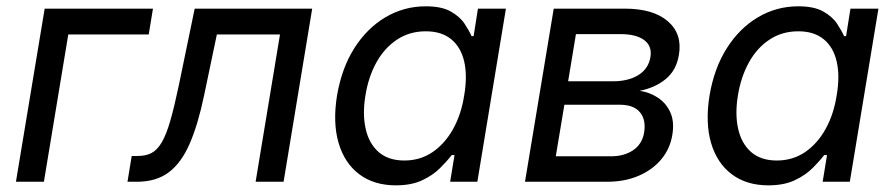

<svg xmlns="http://www.w3.org/2000/svg" viewBox="-20 -568 2795 600"><path d="M458 -541 444.8 -460.4H193.4L117.2 0H29.8L119.6 -541Z M378.4 0 391.6 -80.6H411.1Q435.5 -80.6 453.4 -89.8Q471.2 -99.1 485.4 -123Q499.5 -147 512 -189.9Q524.4 -232.9 538.6 -300.3L588.4 -541H955.6L866.2 0H778.8L855 -460.4H657.7L617.7 -269.5Q598.6 -178.2 572.5 -118.4Q546.4 -58.6 507.1 -29.3Q467.8 0 407.7 0Z M1216.8 11.2Q1148.9 11.2 1102.8 -23.4Q1056.6 -58.1 1038.1 -121.3Q1019.5 -184.6 1033.2 -269.5Q1047.9 -355.5 1087.4 -417.7Q1127 -480 1184.8 -514.2Q1242.7 -548.3 1310.5 -548.3Q1359.9 -548.3 1388.4 -532.2Q1417 -516.1 1431.4 -494.4Q1445.8 -472.7 1453.6 -455.1H1460L1473.6 -541H1561L1471.7 0H1386.7L1400.4 -83.5H1391.6Q1377.4 -64.9 1355.2 -42.7Q1333 -20.5 1299.3 -4.6Q1265.6 11.2 1216.8 11.2ZM1243.7 -66.4Q1293 -66.4 1331.5 -92.5Q1370.1 -118.7 1395.8 -164.6Q1421.4 -210.4 1430.7 -270.5Q1440.9 -330.6 1430.7 -375.5Q1420.4 -420.4 1390.1 -445.3Q1359.9 -470.2 1310.5 -470.2Q1259.8 -470.2 1220.5 -444.1Q1181.2 -418 1156.2 -372.8Q1131.3 -327.6 1122.1 -270.5Q1112.3 -212.4 1122.6 -166Q1132.8 -119.6 1163.1 -93Q1193.4 -66.4 1243.7 -66.4Z M1620.6 0 1710.4 -541H1932.1Q2021.5 -541 2067.1 -501.5Q2112.8 -461.9 2101.6 -396.5Q2093.8 -348.6 2060.8 -321.3Q2027.8 -293.9 1979 -284.2Q2009.8 -279.8 2035.6 -262.9Q2061.5 -246.1 2074.7 -217Q2087.9 -188 2081.1 -147Q2074.2 -103.5 2046.9 -70.6Q2019.5 -37.6 1976.1 -18.8Q1932.6 0 1877 0ZM1716.8 -79.6H1890.1Q1930.2 -79.6 1958.3 -98.4Q1986.3 -117.2 1992.7 -152.8Q1999.5 -193.4 1980 -217Q1960.4 -240.7 1917 -240.7H1743.7ZM1755.4 -314H1895.5Q1943.8 -314 1975.3 -333.7Q2006.8 -353.5 2012.7 -390.1Q2018.1 -424.3 1992.9 -442.9Q1967.8 -461.4 1918.9 -461.4H1779.8Z M2380.9 11.2Q2313 11.2 2266.8 -23.4Q2220.7 -58.1 2202.1 -121.3Q2183.6 -184.6 2197.3 -269.5Q2211.9 -355.5 2251.5 -417.7Q2291 -480 2348.9 -514.2Q2406.7 -548.3 2474.6 -548.3Q2523.9 -548.3 2552.5 -532.2Q2581.1 -516.1 2595.5 -494.4Q2609.9 -472.7 2617.7 -455.1H2624L2637.7 -541H2725.1L2635.7 0H2550.8L2564.5 -83.5H2555.7Q2541.5 -64.9 2519.3 -42.7Q2497.1 -20.5 2463.4 -4.6Q2429.7 11.2 2380.9 11.2ZM2407.7 -66.4Q2457 -66.4 2495.6 -92.5Q2534.2 -118.7 2559.8 -164.6Q2585.4 -210.4 2594.7 -270.5Q2605 -330.6 2594.7 -375.5Q2584.5 -420.4 2554.2 -445.3Q2523.9 -470.2 2474.6 -470.2Q2423.8 -470.2 2384.5 -444.1Q2345.2 -418 2320.3 -372.8Q2295.4 -327.6 2286.1 -270.5Q2276.4 -212.4 2286.6 -166Q2296.9 -119.6 2327.1 -93Q2357.4 -66.4 2407.7 -66.4Z"/></svg>

Font: Inter 17pt
Style: Italic
Weight: 400
Italic angle: -9.3988°
Version: Version 4.001;git-66647c0bb